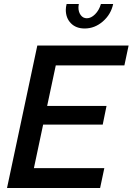

<svg xmlns="http://www.w3.org/2000/svg" viewBox="-20 -937 661 957"><path d="M166 -710H621L600 -611H258L215 -409H511L492 -316H195L149 -99H500L479 0H15ZM413 -846Q434 -846 454 -866Q474 -886 483 -917H544Q533 -865 492.5 -830Q452 -795 402 -795Q359 -795 333.5 -821Q308 -847 308 -888Q308 -901 312 -917H373Q372 -912 371.5 -907.5Q371 -903 371 -899Q371 -877 382.5 -861.5Q394 -846 413 -846Z"/></svg>

Font: Raleway SemiBold
Style: Italic
Weight: 600
Italic angle: -12°
Designer: Matt McInerney, Pablo Impallari, Rodrigo Fuenzalida
Foundry: Matt McInerney, Pablo Impallari, Rodrigo Fuenzalida
Version: Version 4.026